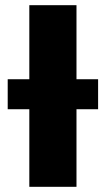

<svg xmlns="http://www.w3.org/2000/svg" viewBox="-20 -720 408 740"><path d="M93 -700H274.8V0H93ZM9.7 -414.6H358.1V-299H9.7Z"/></svg>

Font: iiserrat Thin
Style: Regular
Weight: 100
Designer: Akira Ohta
Foundry: Akira Ohta
Version: Version 1.200;Glyphs 3.3.1 (3343)